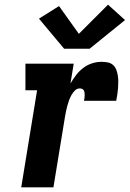

<svg xmlns="http://www.w3.org/2000/svg" viewBox="-20 -803 556 823"><path d="M71 0 139 -416H89V-530H296L282 -445Q293 -464 306 -481Q319 -498 336.5 -511.5Q354 -525 374.5 -531.5Q395 -538 415 -538Q429 -538 442 -535.5Q455 -533 464.5 -524.5Q474 -516 478.5 -504Q483 -492 485 -479Q487 -466 487 -452.5Q487 -439 486 -425.5Q485 -412 483 -398.5Q481 -385 478 -371H340Q341 -377 342 -382.5Q343 -388 343 -393.5Q343 -399 342.5 -404.5Q342 -410 339.5 -415Q337 -420 332 -422Q327 -424 322 -424Q310 -424 301 -415Q292 -406 286 -395Q280 -384 276 -373Q272 -362 269 -351Q266 -340 263.5 -328.5Q261 -317 259 -305L209 0ZM364 -594H255L147 -723L233 -777L318 -658L443 -783L516 -717Z"/></svg>

Font: Iosevka Slab Heavy
Style: Italic
Weight: 900
Italic angle: -9°
Monospace: yes
Designer: Belleve Invis
Foundry: Belleve Invis
Version: Version 11.1.0; ttfautohint (v1.8.3)